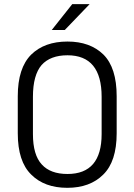

<svg xmlns="http://www.w3.org/2000/svg" viewBox="-20 -900 650 928"><path d="M413.1 -879.9 293 -754.9H230L329.1 -879.9ZM130.9 -56.2Q65.9 -119.6 65.9 -255.9V-435.1Q65.9 -571.3 130.9 -636.2Q195.3 -699.2 306.2 -699.2Q415.5 -699.2 480 -636.2Q543.9 -572.3 543.9 -435.1V-255.9Q543.9 -119.6 479 -56.2Q415 7.8 305.2 7.8Q194.8 7.8 130.9 -56.2ZM471.2 -432.1Q471.2 -632.8 306.2 -632.8Q223.6 -632.8 181.2 -585.9Q139.2 -537.1 139.2 -432.1V-252Q139.2 -150.9 182.1 -105Q223.6 -59.1 306.2 -59.1Q471.2 -59.1 471.2 -252Z"/></svg>

Font: D-DIN-PRO
Style: Regular
Weight: 400
Designer: Charles Nix
Foundry: Datto Inc.
Version: Version 1.000;hotconv 1.0.109;makeotfexe 2.5.65596